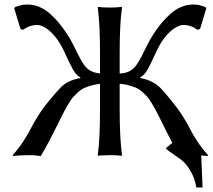

<svg xmlns="http://www.w3.org/2000/svg" viewBox="-20 -678 929 839"><path d="M249 -168.9Q243.2 -157.7 226.1 -122.8Q209 -87.9 193.8 -59.3Q178.7 -30.8 158.2 3.9Q150.4 3.4 142.6 2.2Q134.8 1 128.4 0.5Q122.1 0 110.8 0Q64.5 0 38.1 3.9L35.2 0Q62 -29.8 82.3 -61Q102.5 -92.3 114 -115.2Q125.5 -138.2 146.2 -171.4Q167 -204.6 193.8 -236.8Q234.9 -286.1 247.1 -297.9Q277.8 -326.7 325.7 -335.9Q328.1 -336.4 331.1 -336.9V-339.8Q313 -348.6 298.3 -375.2Q283.7 -401.9 266.4 -440.4Q249 -479 232.9 -502Q209 -535.6 185.1 -552.2Q161.1 -568.8 143.1 -568.8Q109.4 -568.8 81.1 -547.9L69.8 -550.8L42 -642.1L46.9 -647.9Q52.7 -649.4 61.8 -652.1Q70.8 -654.8 74.2 -655.8Q77.6 -656.7 84.7 -657.5Q91.8 -658.2 101.1 -658.2Q127.4 -658.2 152.6 -647.5Q177.7 -636.7 199.5 -617.2Q221.2 -597.7 237.8 -577.4Q254.4 -557.1 272 -530.8Q286.6 -509.3 301 -480.7Q315.4 -452.1 324.7 -433.1Q334 -414.1 346.4 -396Q358.9 -377.9 376.2 -368.4Q393.6 -358.9 417 -357.4V-444.8Q417 -573.7 407.2 -645L409.2 -647.9Q425.8 -645 460 -645Q475.6 -645 488.5 -645.8Q501.5 -646.5 506.8 -647.5L512.2 -647.9L513.2 -645Q502.9 -575.2 502.9 -444.8V-356.9Q527.3 -357.4 545.4 -366.7Q563.5 -376 576.4 -394.3Q589.4 -412.6 598.6 -431.6Q607.9 -450.7 622.6 -479.7Q637.2 -508.8 651.9 -530.8Q668.9 -557.1 686 -577.4Q703.1 -597.7 724.6 -617.2Q746.1 -636.7 771.5 -647.5Q796.9 -658.2 823.2 -658.2Q832.5 -658.2 839.6 -657.5Q846.7 -656.7 850.1 -655.8Q853.5 -654.8 862.3 -652.1Q871.1 -649.4 877 -647.9L881.8 -642.1L854 -550.8L842.8 -547.9Q814.5 -568.8 780.8 -568.8Q762.7 -568.8 738.8 -552.2Q714.8 -535.6 690.9 -502Q674.8 -479 657.5 -440.4Q640.1 -401.9 625.5 -375.2Q610.8 -348.6 592.8 -339.8V-336.9Q623.5 -331.5 645.5 -319.6Q667.5 -307.6 681.6 -293.2Q695.8 -278.8 720.2 -249Q726.6 -241.2 730 -236.8Q756.8 -204.6 777.8 -171.4Q798.8 -138.2 810.1 -115.2Q821.3 -92.3 841.8 -61Q862.3 -29.8 889.2 0L886.2 3.9Q877 2.4 859.4 1.5L865.2 141.1H837.9Q828.6 83 790 37.1Q777.8 22.9 746.6 2.2Q715.3 -18.6 704.1 -29.8L732.9 -53.7Q720.7 -75.7 674.8 -168.9Q663.1 -191.4 658 -201.2Q652.8 -210.9 641.8 -229Q630.9 -247.1 623 -255.6Q615.2 -264.2 601.8 -276.4Q588.4 -288.6 575 -294.2Q561.5 -299.8 543.2 -305.2Q524.9 -310.5 502.9 -312V-200.2Q502.9 -75.2 513.2 0L511.2 2.9Q494.1 0 460 0Q444.3 0 431.6 1Q418 1 413.1 2L408.2 2.9L407.2 0Q417 -67.9 417 -200.2V-311.5Q396 -309.6 377.9 -304.2Q359.9 -298.8 346.9 -293Q334 -287.1 321 -275.1Q308.1 -263.2 300.3 -254.6Q292.5 -246.1 281.7 -228.5Q271 -210.9 265.6 -200.9Q260.3 -190.9 249 -168.9Z"/></svg>

Font: Linux Biolinum
Style: Regular
Weight: 400
Designer: Philipp H. Poll
Foundry: Philipp H. Poll
Version: Version 0.6.4